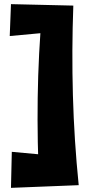

<svg xmlns="http://www.w3.org/2000/svg" viewBox="-20 -790 440 927"><path d="M334 -763Q326 -546 332 -329.5Q338 -113 360 104L170 110Q159 -104 162 -317.5Q165 -531 184 -745ZM33 -770 334 -763 330 -644 27 -616ZM37 -57 319 -31 360 104 33 117Z"/></svg>

Font: Marhey Light
Style: Bold
Weight: 700
Version: Version 1.000